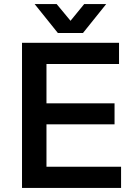

<svg xmlns="http://www.w3.org/2000/svg" viewBox="-20 -922 665 942"><path d="M208 -608V-415H542V-312H208V-104H574V0H88V-712H564V-608ZM264 -760 150 -902H258L326 -820L393 -902H501L387 -760Z"/></svg>

Font: CST
Style: Medium
Weight: 500
Version: Version 1.00